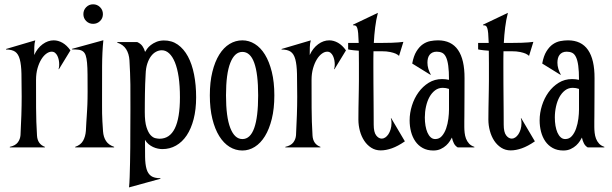

<svg xmlns="http://www.w3.org/2000/svg" viewBox="-20 -667 2769 869"><path d="M134.8 -418Q148.9 -449.2 172.9 -466.8Q196.8 -484.4 223.1 -484.4Q243.2 -484.4 262.7 -473.4Q282.2 -462.4 298.8 -439L246.6 -353.5L245.1 -354.5Q248 -362.3 248 -375.5Q248 -384.8 246.1 -395Q244.1 -405.3 240 -413.8Q235.8 -422.4 229.5 -427.7Q223.1 -433.1 213.9 -433.1Q202.1 -433.1 189.7 -424.1Q177.2 -415 167 -398.4Q156.7 -381.8 149.9 -358.2Q143.1 -334.5 143.1 -304.7Q143.1 -240.7 143.3 -178.5Q143.6 -116.2 147.5 -53.2Q149.9 -14.6 183.1 -2.4V0H24.4V-2.4Q49.3 -7.8 60.3 -22.2Q71.3 -36.6 72.8 -55.2Q75.2 -103.5 76.7 -146.2Q78.1 -189 78.1 -230Q78.1 -292 77.1 -333Q76.2 -374 69.6 -398.4Q63 -422.9 48.6 -432.9Q34.2 -442.9 7.3 -442.9V-445.3L139.6 -484.4Q135.7 -471.2 135.3 -453.9Q134.8 -436.5 134.8 -418Z M376.5 -252.4Q376.5 -297.9 376.2 -329.6Q376 -361.3 374 -382.6Q372.1 -403.8 367.9 -416Q363.8 -428.2 355.7 -434.3Q347.7 -440.4 335.4 -441.9Q323.2 -443.4 305.7 -443.4V-445.8L447.8 -484.9Q442.4 -431.6 442.1 -367.4Q441.9 -303.2 441.9 -234.4Q441.9 -207 441.9 -188.5Q441.9 -169.9 442.1 -153.3Q442.4 -136.7 443.4 -118.4Q444.3 -100.1 446.3 -72.8Q448.2 -46.4 460 -28.6Q471.7 -10.7 496.6 -2.4V0H320.3V-2.4Q345.2 -10.7 356 -29.8Q366.7 -48.8 368.7 -74.7Q369.6 -97.2 370.8 -114Q372.1 -130.9 372.8 -144.5Q373.5 -158.2 374.3 -169.9Q375 -181.6 375.5 -193.8Q376 -206.1 376.2 -220Q376.5 -233.9 376.5 -252.4ZM357.4 -603Q357.4 -621.6 370.1 -634.5Q382.8 -647.5 401.4 -647.5Q419.9 -647.5 432.9 -634.5Q445.8 -621.6 445.8 -603Q445.8 -584.5 432.9 -571.8Q419.9 -559.1 401.4 -559.1Q382.8 -559.1 370.1 -571.8Q357.4 -584.5 357.4 -603Z M570.3 -171.9Q570.8 -229.5 570.1 -283.7Q569.3 -337.9 565.9 -394Q564 -423.8 550.8 -444.6Q537.6 -465.3 510.7 -474.1V-476.6H601.1Q616.7 -469.7 624.8 -458Q632.8 -446.3 636.7 -432.1Q639.6 -437.5 646 -446.3Q652.3 -455.1 662.6 -463.1Q672.9 -471.2 687.3 -477.3Q701.7 -483.4 720.7 -483.9Q757.3 -484.4 784.7 -465.1Q812 -445.8 830.6 -411.4Q849.1 -377 858.4 -329.6Q867.7 -282.2 867.7 -226.6Q867.7 -171.4 856.4 -127.9Q845.2 -84.5 825 -54.2Q804.7 -23.9 776.6 -8.1Q748.5 7.8 714.8 7.8Q705.6 7.8 694.6 5.6Q683.6 3.4 672.6 -1.7Q661.6 -6.8 652.1 -14.9Q642.6 -22.9 636.2 -34.2Q636.2 11.2 636.7 43.9Q637.2 76.7 643.3 97.9Q649.4 119.1 663.8 129.4Q678.2 139.6 706.1 139.6V142.1L564 181.2Q565.9 163.6 566.9 133.8Q567.9 104 568.6 69.3Q569.3 34.7 569.6 -1Q569.8 -36.6 569.8 -66.4ZM712.4 -439.5Q698.7 -439.5 686 -432.6Q673.3 -425.8 663.3 -412.4Q653.3 -398.9 646.7 -378.9Q640.1 -358.9 639.2 -332Q637.7 -307.6 637 -285.9Q636.2 -264.2 636 -243.4Q635.7 -222.7 635.5 -202.1Q635.3 -181.6 635.3 -159.7Q635.3 -115.7 643.1 -91.3Q650.9 -66.9 661.6 -55.4Q672.4 -43.9 683.8 -41.5Q695.3 -39.1 702.1 -39.1Q794.4 -39.1 794.4 -226.6Q794.4 -278.3 788.6 -318.1Q782.7 -357.9 771.7 -384.8Q760.7 -411.6 745.6 -425.5Q730.5 -439.5 712.4 -439.5Z M1002.9 -235.4Q1002.9 -137.2 1022.5 -87.4Q1042 -37.6 1077.1 -37.6Q1112.8 -37.6 1130.6 -87.4Q1148.4 -137.2 1148.4 -235.4Q1148.4 -333.5 1130.6 -382.8Q1112.8 -432.1 1077.1 -432.1Q1042 -432.1 1022.5 -382.8Q1002.9 -333.5 1002.9 -235.4ZM929.7 -235.4Q929.7 -295.4 941.2 -341.8Q952.6 -388.2 972.4 -419.9Q992.2 -451.7 1019 -468Q1045.9 -484.4 1077.1 -484.4Q1106.9 -484.4 1133.3 -468Q1159.7 -451.7 1179.2 -419.9Q1198.7 -388.2 1210.2 -341.8Q1221.7 -295.4 1221.7 -235.4Q1221.7 -175.3 1210.2 -128.9Q1198.7 -82.5 1179.2 -50.8Q1159.7 -19 1133.3 -2.4Q1106.9 14.2 1077.1 14.2Q1045.9 14.2 1019 -2.4Q992.2 -19 972.4 -50.8Q952.6 -82.5 941.2 -128.9Q929.7 -175.3 929.7 -235.4Z M1381.8 -418Q1396 -449.2 1419.9 -466.8Q1443.8 -484.4 1470.2 -484.4Q1490.2 -484.4 1509.8 -473.4Q1529.3 -462.4 1545.9 -439L1493.7 -353.5L1492.2 -354.5Q1495.1 -362.3 1495.1 -375.5Q1495.1 -384.8 1493.2 -395Q1491.2 -405.3 1487.1 -413.8Q1482.9 -422.4 1476.6 -427.7Q1470.2 -433.1 1460.9 -433.1Q1449.2 -433.1 1436.8 -424.1Q1424.3 -415 1414.1 -398.4Q1403.8 -381.8 1397 -358.2Q1390.1 -334.5 1390.1 -304.7Q1390.1 -240.7 1390.4 -178.5Q1390.6 -116.2 1394.5 -53.2Q1397 -14.6 1430.2 -2.4V0H1271.5V-2.4Q1296.4 -7.8 1307.4 -22.2Q1318.4 -36.6 1319.8 -55.2Q1322.3 -103.5 1323.7 -146.2Q1325.2 -189 1325.2 -230Q1325.2 -292 1324.2 -333Q1323.2 -374 1316.7 -398.4Q1310.1 -422.9 1295.7 -432.9Q1281.2 -442.9 1254.4 -442.9V-445.3L1386.7 -484.4Q1382.8 -471.2 1382.3 -453.9Q1381.8 -436.5 1381.8 -418Z M1706.1 -472.7Q1732.9 -472.7 1751.7 -473.4Q1770.5 -474.1 1782.7 -475.1Q1796.9 -476.1 1805.7 -477.5L1786.1 -414.1Q1780.8 -419.4 1770.5 -424.3Q1761.7 -428.2 1746.1 -431.6Q1730.5 -435.1 1705.6 -435.1H1670.4Q1669.9 -418 1669.9 -400.1Q1669.9 -382.3 1669.9 -363.8Q1669.9 -321.3 1670.2 -287.8Q1670.4 -254.4 1670.7 -224.9Q1670.9 -195.3 1671.1 -166.3Q1671.4 -137.2 1671.4 -103Q1671.4 -68.8 1682.6 -54.2Q1693.8 -39.6 1708 -39.6Q1715.8 -39.6 1723.6 -44.7Q1731.4 -49.8 1737.8 -59.3Q1744.1 -68.8 1748 -81.8Q1752 -94.7 1752 -110.4Q1752 -123 1749 -131.3L1750.5 -132.3L1812.5 -27.3Q1780.8 -5.4 1753.7 4.2Q1726.6 13.7 1703.1 13.7Q1679.2 13.7 1660.4 1.7Q1641.6 -10.3 1628.7 -29.8Q1615.7 -49.3 1608.9 -74.5Q1602.1 -99.6 1602.1 -126Q1602.1 -155.8 1602.5 -178.5Q1603 -201.2 1603.3 -221.2Q1603.5 -241.2 1604 -260.5Q1604.5 -279.8 1604.5 -303.2Q1604.5 -346.2 1604.5 -379.2Q1604.5 -412.1 1604 -437.5Q1589.8 -438.5 1580.6 -439.5Q1571.3 -440.4 1565.9 -441.4Q1559.6 -442.4 1555.7 -443.4V-472.7H1603.5Q1602.5 -501 1601.1 -516.8Q1599.6 -532.7 1596.7 -540.8Q1593.8 -548.8 1589.1 -550.8Q1584.5 -552.7 1577.6 -552.7V-555.2L1690.4 -608.9Q1682.1 -577.1 1678 -543.2Q1673.8 -509.3 1671.9 -472.7Z M1928.7 -328.1 1845.7 -379.4Q1852.1 -414.1 1865 -434.8Q1877.9 -455.6 1893.8 -466.6Q1909.7 -477.5 1927.5 -481Q1945.3 -484.4 1962.4 -484.4Q2022.9 -484.4 2053 -440.9Q2083 -397.5 2082.5 -312.5Q2082.5 -268.1 2082.3 -235.6Q2082 -203.1 2082 -180.2Q2082 -157.2 2081.8 -142.3Q2081.5 -127.4 2081.5 -117.9Q2081.5 -108.4 2081.5 -102.5Q2081.5 -96.7 2081.5 -91.8Q2081.5 -79.6 2083 -65.9Q2084.5 -52.2 2089.1 -39.8Q2093.8 -27.3 2102.8 -17.3Q2111.8 -7.3 2127 -2.4V0H2051.3Q2040 -6.8 2034.2 -18.6Q2028.3 -30.3 2025.4 -44.4Q2022.5 -38.6 2016.1 -28.6Q2009.8 -18.6 1999.5 -9Q1989.3 0.5 1974.9 7.3Q1960.4 14.2 1941.4 14.2Q1913.6 14.2 1893.3 2.9Q1873 -8.3 1859.9 -27.3Q1846.7 -46.4 1840.3 -71Q1834 -95.7 1834 -122.1Q1834 -155.8 1844.5 -189.2Q1855 -222.7 1874.3 -249.3Q1893.6 -275.9 1920.4 -292.5Q1947.3 -309.1 1980.5 -309.1Q1997.1 -309.1 2012.2 -305.7Q2012.2 -344.7 2008.8 -369.6Q2005.4 -394.5 1998.5 -408.7Q1991.7 -422.9 1981.2 -428Q1970.7 -433.1 1957 -433.1Q1945.3 -433.1 1937.3 -429.2Q1929.2 -425.3 1924.1 -418.5Q1918.9 -411.6 1916.7 -402.6Q1914.6 -393.6 1914.6 -383.3Q1914.6 -369.6 1918.7 -355.5Q1922.9 -341.3 1929.7 -329.6ZM1949.7 -37.6Q1968.3 -37.6 1980.2 -51.5Q1992.2 -65.4 1999.3 -85.9Q2006.3 -106.4 2009.3 -129.6Q2012.2 -152.8 2012.2 -171.4V-264.6Q1998 -269.5 1983.9 -269.5Q1964.4 -269.5 1949.2 -258.1Q1934.1 -246.6 1923.8 -228Q1913.6 -209.5 1908.2 -185.1Q1902.8 -160.6 1902.8 -135.3Q1902.8 -115.7 1905.8 -98.1Q1908.7 -80.6 1914.6 -67.1Q1920.4 -53.7 1929.2 -45.7Q1938 -37.6 1949.7 -37.6Z M2294.4 -472.7Q2321.3 -472.7 2340.1 -473.4Q2358.9 -474.1 2371.1 -475.1Q2385.3 -476.1 2394 -477.5L2374.5 -414.1Q2369.1 -419.4 2358.9 -424.3Q2350.1 -428.2 2334.5 -431.6Q2318.8 -435.1 2293.9 -435.1H2258.8Q2258.3 -418 2258.3 -400.1Q2258.3 -382.3 2258.3 -363.8Q2258.3 -321.3 2258.5 -287.8Q2258.8 -254.4 2259 -224.9Q2259.3 -195.3 2259.5 -166.3Q2259.8 -137.2 2259.8 -103Q2259.8 -68.8 2271 -54.2Q2282.2 -39.6 2296.4 -39.6Q2304.2 -39.6 2312 -44.7Q2319.8 -49.8 2326.2 -59.3Q2332.5 -68.8 2336.4 -81.8Q2340.3 -94.7 2340.3 -110.4Q2340.3 -123 2337.4 -131.3L2338.9 -132.3L2400.9 -27.3Q2369.1 -5.4 2342 4.2Q2314.9 13.7 2291.5 13.7Q2267.6 13.7 2248.8 1.7Q2230 -10.3 2217 -29.8Q2204.1 -49.3 2197.3 -74.5Q2190.4 -99.6 2190.4 -126Q2190.4 -155.8 2190.9 -178.5Q2191.4 -201.2 2191.7 -221.2Q2191.9 -241.2 2192.4 -260.5Q2192.9 -279.8 2192.9 -303.2Q2192.9 -346.2 2192.9 -379.2Q2192.9 -412.1 2192.4 -437.5Q2178.2 -438.5 2168.9 -439.5Q2159.7 -440.4 2154.3 -441.4Q2147.9 -442.4 2144 -443.4V-472.7H2191.9Q2190.9 -501 2189.5 -516.8Q2188 -532.7 2185.1 -540.8Q2182.1 -548.8 2177.5 -550.8Q2172.9 -552.7 2166 -552.7V-555.2L2278.8 -608.9Q2270.5 -577.1 2266.4 -543.2Q2262.2 -509.3 2260.3 -472.7Z M2517.1 -328.1 2434.1 -379.4Q2440.4 -414.1 2453.4 -434.8Q2466.3 -455.6 2482.2 -466.6Q2498 -477.5 2515.9 -481Q2533.7 -484.4 2550.8 -484.4Q2611.3 -484.4 2641.4 -440.9Q2671.4 -397.5 2670.9 -312.5Q2670.9 -268.1 2670.7 -235.6Q2670.4 -203.1 2670.4 -180.2Q2670.4 -157.2 2670.2 -142.3Q2669.9 -127.4 2669.9 -117.9Q2669.9 -108.4 2669.9 -102.5Q2669.9 -96.7 2669.9 -91.8Q2669.9 -79.6 2671.4 -65.9Q2672.9 -52.2 2677.5 -39.8Q2682.1 -27.3 2691.2 -17.3Q2700.2 -7.3 2715.3 -2.4V0H2639.6Q2628.4 -6.8 2622.6 -18.6Q2616.7 -30.3 2613.8 -44.4Q2610.8 -38.6 2604.5 -28.6Q2598.1 -18.6 2587.9 -9Q2577.6 0.5 2563.2 7.3Q2548.8 14.2 2529.8 14.2Q2502 14.2 2481.7 2.9Q2461.4 -8.3 2448.2 -27.3Q2435.1 -46.4 2428.7 -71Q2422.4 -95.7 2422.4 -122.1Q2422.4 -155.8 2432.9 -189.2Q2443.4 -222.7 2462.6 -249.3Q2481.9 -275.9 2508.8 -292.5Q2535.6 -309.1 2568.8 -309.1Q2585.4 -309.1 2600.6 -305.7Q2600.6 -344.7 2597.2 -369.6Q2593.8 -394.5 2586.9 -408.7Q2580.1 -422.9 2569.6 -428Q2559.1 -433.1 2545.4 -433.1Q2533.7 -433.1 2525.6 -429.2Q2517.6 -425.3 2512.5 -418.5Q2507.3 -411.6 2505.1 -402.6Q2502.9 -393.6 2502.9 -383.3Q2502.9 -369.6 2507.1 -355.5Q2511.2 -341.3 2518.1 -329.6ZM2538.1 -37.6Q2556.6 -37.6 2568.6 -51.5Q2580.6 -65.4 2587.6 -85.9Q2594.7 -106.4 2597.7 -129.6Q2600.6 -152.8 2600.6 -171.4V-264.6Q2586.4 -269.5 2572.3 -269.5Q2552.7 -269.5 2537.6 -258.1Q2522.5 -246.6 2512.2 -228Q2502 -209.5 2496.6 -185.1Q2491.2 -160.6 2491.2 -135.3Q2491.2 -115.7 2494.1 -98.1Q2497.1 -80.6 2502.9 -67.1Q2508.8 -53.7 2517.6 -45.7Q2526.4 -37.6 2538.1 -37.6Z"/></svg>

Font: Smythe
Style: Regular
Weight: 400
Version: Version 1.000